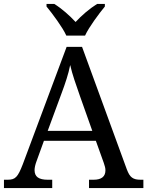

<svg xmlns="http://www.w3.org/2000/svg" viewBox="-20 -951 745 971"><path d="M202.1 -238.8 164.1 -133.8Q159.7 -122.1 157.2 -110.6Q154.8 -99.1 154.8 -90.8Q154.8 -65.4 171.1 -53.7Q187.5 -42 221.2 -42H244.1V0H0V-42H19Q33.7 -42 43.9 -45.2Q54.2 -48.3 62.5 -57.1Q70.8 -65.9 78.4 -81.1Q85.9 -96.2 95.2 -120.1L316.9 -713.9H395L621.1 -95.2Q627 -79.6 633.1 -69.3Q639.2 -59.1 647.5 -53Q655.8 -46.9 666.5 -44.4Q677.2 -42 691.9 -42H705.1V0H430.2V-42H453.1Q513.2 -42 513.2 -89.8Q513.2 -98.1 511 -106.9Q508.8 -115.7 504.9 -127L464.8 -238.8ZM384.8 -463.9Q369.1 -508.3 356.2 -547.1Q343.3 -585.9 335 -622.1Q331.5 -604 326.9 -587.2Q322.3 -570.3 316.9 -552.7Q311.5 -535.2 304.7 -515.9Q297.9 -496.6 289.1 -473.1L221.2 -289.1H446.8ZM215.3 -931.2H254.4Q268.6 -922.4 283 -911.6Q297.4 -900.9 311.3 -888.9Q325.2 -877 338.1 -864.5Q351.1 -852.1 362.3 -839.8Q373.5 -852.1 386.5 -864.5Q399.4 -877 413.6 -888.9Q427.7 -900.9 442.4 -911.6Q457 -922.4 471.2 -931.2H510.3V-918Q498.5 -903.8 484.4 -885.3Q470.2 -866.7 456.3 -846.9Q442.4 -827.1 430.2 -807.6Q418 -788.1 410.2 -771H315.4Q307.6 -788.1 295.4 -807.6Q283.2 -827.1 269.3 -846.9Q255.4 -866.7 241.2 -885.3Q227.1 -903.8 215.3 -918Z"/></svg>

Font: Droid Serif
Style: Regular
Weight: 400
Designer: Monotype Design team
Foundry: Monotype Imaging Inc.
Version: Version 1.03